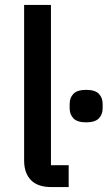

<svg xmlns="http://www.w3.org/2000/svg" viewBox="-20 -760 437 780"><path d="M189 0Q133 0 105.5 -28.5Q78 -57 78 -108V-740H187V-89H259V0ZM330 -263Q294 -263 278.5 -279Q263 -295 263 -320V-338Q263 -363 278.5 -379Q294 -395 330 -395Q366 -395 381.5 -379Q397 -363 397 -338V-320Q397 -295 381.5 -279Q366 -263 330 -263Z"/></svg>

Font: IBM Plex Sans Thai Medium
Style: Regular
Weight: 500
Designer: Mike Abbink, Paul van der Laan, Pieter van Rosmalen, Ben Mitchell, Mark Frömberg
Foundry: Bold Monday
Version: Version 1.1